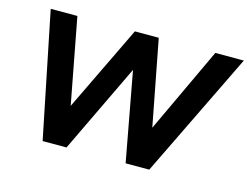

<svg xmlns="http://www.w3.org/2000/svg" viewBox="-79 -670 1041 800"><g transform="rotate(15 441.0 -270.5)"><path d="M159 0H262L446 -384L517 0H619L882 -541H759L586 -172L515 -541H412L234 -172L164 -541H49Z"/></g></svg>

Font: Mluvka SemiBold
Style: Italic
Weight: 600
Italic angle: -8°
Designer: Modified by Jiří Krblich, Original typeface by Gumpita Rahayu
Foundry: Gumpita Rahayu & Jiří Krblich
Version: Version 2.000;Glyphs 3.1.1 (3134)